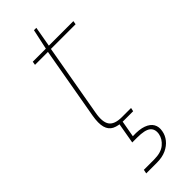

<svg xmlns="http://www.w3.org/2000/svg" viewBox="-280 -633 913 913"><g transform="rotate(-45 176.0 -176.5)"><path d="M187 0Q151 0 128.5 -11Q106 -22 98.5 -49Q91 -76 99 -122L163 -486H76L79 -504H167L189 -606H205L187 -504H352L349 -486H183L119 -122Q109 -67 126 -42.5Q143 -18 193 -18H254L250 0ZM85 253 89 233H157Q205 233 230 212Q255 191 260 163Q265 133 246 117.5Q227 102 175 102H142L161 -7H181L165 83Q210 81 237 91Q264 101 275 120Q286 139 281 165Q277 189 261 209Q245 229 219 241Q193 253 157 253Z"/></g></svg>

Font: DM Sans Thin
Style: Italic
Weight: 250
Italic angle: -10°
Designer: Colophon Foundry, Jonny Pinhorn
Foundry: Colophon Foundry
Version: Version 4.004;gftools[0.9.30]